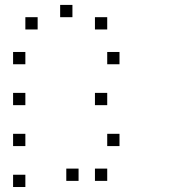

<svg xmlns="http://www.w3.org/2000/svg" viewBox="-20 -820 707 782"><path d="M416.7 -133.3V-83.3H366.7V-133.3ZM300 -133.3V-83.3H250V-133.3ZM83.3 -108.3V-58.3H33.3V-108.3ZM466.7 -275V-225H416.7V-275ZM83.3 -275V-225H33.3V-275ZM416.7 -441.7V-391.7H366.7V-441.7ZM83.3 -441.7V-391.7H33.3V-441.7ZM466.7 -608.3V-558.3H416.7V-608.3ZM83.3 -608.3V-558.3H33.3V-608.3ZM416.7 -750V-700H366.7V-750ZM275 -800V-750H225V-800ZM133.3 -750V-700H83.3V-750Z"/></svg>

Font: 0xA000-Boxes
Style: Boxes
Weight: 400
Version: Version 0.1